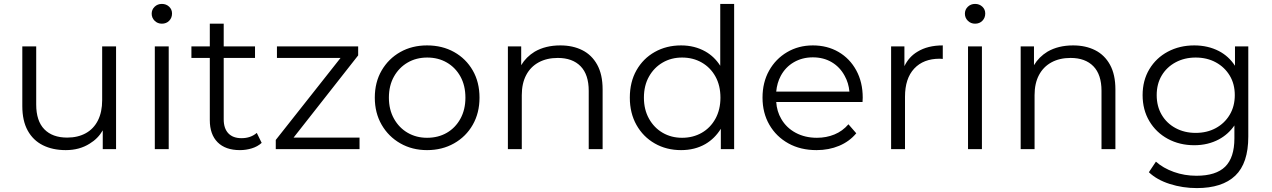

<svg xmlns="http://www.w3.org/2000/svg" viewBox="-20 -762 6497 981"><path d="M316 5Q249 5 199 -20Q149 -45 121.5 -95Q94 -145 94 -220V-525H165V-228Q165 -144 206.5 -101.5Q248 -59 323 -59Q378 -59 418.5 -81.5Q459 -104 480.5 -147Q502 -190 502 -250V-525H573V0H505V-96Q481 -54 438 -28Q386 5 316 5Z M771 0V-525H842V0ZM807 -641Q785 -641 770 -656Q755 -671 755 -692Q755 -713 770 -727.5Q785 -742 807 -742Q829 -742 844 -728Q859 -714 859 -693Q859 -671 844.5 -656Q830 -641 807 -641Z M958 -466V-525H1052V-641H1123V-525H1283V-466H1123V-152Q1123 -106 1146.5 -81Q1170 -56 1214 -56Q1261 -56 1292 -83L1317 -32Q1296 -13 1266.5 -4Q1237 5 1206 5Q1132 5 1092 -35Q1052 -75 1052 -148V-466Z M1389 0V-47L1720 -466H1395V-525H1810V-479L1480 -59H1817V0Z M2162 -58Q2219 -58 2263 -83.5Q2307 -109 2332.5 -155.5Q2358 -202 2358 -263Q2358 -325 2332.5 -371Q2307 -417 2263 -442.5Q2219 -468 2163 -468Q2107 -468 2063 -442.5Q2019 -417 1993 -371Q1967 -325 1967 -263Q1967 -202 1993 -155.5Q2019 -109 2063 -83.5Q2107 -58 2162 -58ZM2162 5Q2086 5 2025.5 -29.5Q1965 -64 1930 -124.5Q1895 -185 1895 -263Q1895 -342 1930 -402Q1965 -462 2025 -496Q2085 -530 2162 -530Q2240 -530 2300.5 -496Q2361 -462 2395.5 -402Q2430 -342 2430 -263Q2430 -185 2395.5 -124.5Q2361 -64 2300 -29.5Q2239 5 2162 5Z M2843 -530Q2907 -530 2955.5 -505.5Q3004 -481 3031.5 -431Q3059 -381 3059 -305V0H2988V-298Q2988 -381 2946.5 -423.5Q2905 -466 2830 -466Q2774 -466 2732.5 -443.5Q2691 -421 2668.5 -378.5Q2646 -336 2646 -276V0H2575V-525H2643V-429Q2668 -471 2712 -498Q2767 -530 2843 -530Z M3465 -58Q3521 -58 3565.5 -83.5Q3610 -109 3635.5 -155.5Q3661 -202 3661 -263Q3661 -325 3635.5 -371Q3610 -417 3565.5 -442.5Q3521 -468 3465 -468Q3410 -468 3366 -442.5Q3322 -417 3296 -371Q3270 -325 3270 -263Q3270 -202 3296 -155.5Q3322 -109 3366 -83.5Q3410 -58 3465 -58ZM3460 5Q3385 5 3325.5 -29Q3266 -63 3232 -123.5Q3198 -184 3198 -263Q3198 -343 3232 -403Q3266 -463 3325.5 -496.5Q3385 -530 3460 -530Q3529 -530 3584 -499Q3630 -473 3660 -426V-742H3731V0H3663V-104Q3632 -54 3584 -26Q3530 5 3460 5Z M4152 5Q4070 5 4008 -29.5Q3946 -64 3911 -124.5Q3876 -185 3876 -263Q3876 -341 3909.5 -401Q3943 -461 4001.5 -495.5Q4060 -530 4133 -530Q4207 -530 4264.5 -496.5Q4322 -463 4355 -402.5Q4388 -342 4388 -263Q4388 -258 4387.5 -252.5Q4387 -247 4387 -241H3946Q3949 -193 3972 -154Q3998 -109 4045.5 -83.5Q4093 -58 4154 -58Q4202 -58 4243.5 -75Q4285 -92 4315 -127L4355 -81Q4320 -39 4267.5 -17Q4215 5 4152 5ZM4320 -294Q4316 -338 4296 -374Q4272 -419 4230 -444Q4188 -469 4133 -469Q4079 -469 4036 -444Q3993 -419 3969 -374Q3950 -338 3946 -294Z M4533 0V-525H4601V-424Q4624 -472 4668 -498Q4720 -530 4797 -530V-461Q4793 -461 4789 -461.5Q4785 -462 4781 -462Q4698 -462 4651 -411.5Q4604 -361 4604 -268V0Z M4926 0V-525H4997V0ZM4962 -641Q4940 -641 4925 -656Q4910 -671 4910 -692Q4910 -713 4925 -727.5Q4940 -742 4962 -742Q4984 -742 4999 -728Q5014 -714 5014 -693Q5014 -671 4999.5 -656Q4985 -641 4962 -641Z M5463 -530Q5527 -530 5575.5 -505.5Q5624 -481 5651.5 -431Q5679 -381 5679 -305V0H5608V-298Q5608 -381 5566.5 -423.5Q5525 -466 5450 -466Q5394 -466 5352.5 -443.5Q5311 -421 5288.5 -378.5Q5266 -336 5266 -276V0H5195V-525H5263V-429Q5288 -471 5332 -498Q5387 -530 5463 -530Z M6089 -83Q6147 -83 6192 -107.5Q6237 -132 6263 -175.5Q6289 -219 6289 -276Q6289 -333 6263 -376Q6237 -419 6192 -443.5Q6147 -468 6089 -468Q6032 -468 5986.5 -443.5Q5941 -419 5915.5 -376Q5890 -333 5890 -276Q5890 -219 5915.5 -175.5Q5941 -132 5986.5 -107.5Q6032 -83 6089 -83ZM6082 -20Q6007 -20 5947 -52.5Q5887 -85 5852.5 -143Q5818 -201 5818 -276Q5818 -351 5852.5 -408.5Q5887 -466 5947 -498Q6007 -530 6082 -530Q6152 -530 6208 -501Q6258 -475 6290 -426V-525H6358V-64Q6358 72 6291.5 135.5Q6225 199 6095 199Q6023 199 5957 178Q5891 157 5850 118L5886 64Q5923 97 5977.5 116.5Q6032 136 6093 136Q6193 136 6240 89.5Q6287 43 6287 -55V-121Q6256 -76 6208 -50Q6152 -20 6082 -20Z"/></svg>

Font: Modern
Style: Small
Weight: 400
Designer: Julieta Ulanovsky
Foundry: Julieta Ulanovsky
Version: Version 8.000